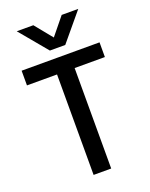

<svg xmlns="http://www.w3.org/2000/svg" viewBox="-162 -971 824 1056"><g transform="rotate(-20 250.0 -443.5)"><path d="M478 -588H301V0H198V-588H22V-674H478ZM296 -725H206L71 -887H168L251 -785L334 -887H431Z"/></g></svg>

Font: Hind Vadodara Medium
Style: Regular
Weight: 500
Designer: Hitesh Malaviya
Foundry: Indian Type Foundry
Version: Version 1.001;PS 1.0;hotconv 1.0.86;makeotf.lib2.5.63406; tt